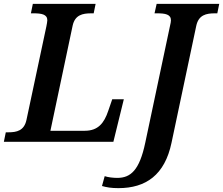

<svg xmlns="http://www.w3.org/2000/svg" viewBox="-42 -734 1155 994"><path d="M-22 0H545L599 -220H539L518 -159C497 -97 466 -57 397 -57H219L334 -601C346 -657 386 -665 430 -665H443L453 -714H128L118 -665H131C173 -665 203 -660 203 -629C203 -622 200 -608 198 -597L95 -113C83 -57 44 -49 1 -49H-12ZM571 240C713 240 811 172 846 5L974 -600C986 -657 1026 -665 1070 -665H1083L1093 -714H769L758 -665H771C813 -665 843 -660 843 -629C843 -623 841 -611 839 -604L710 5C680 148 634 187 565 187C545 187 517 184 500 178L486 229C511 236 534 240 571 240Z"/></svg>

Font: Noto Serif SemiBold
Style: Italic
Weight: 600
Italic angle: -12°
Designer: Monotype Design Team
Foundry: Monotype Imaging Inc.
Version: Version 2.014